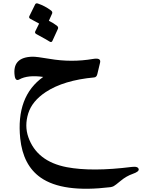

<svg xmlns="http://www.w3.org/2000/svg" viewBox="-20 -621 867 1172"><path d="M259.3 -59.1Q175.8 -3.9 152.3 71.5Q128.9 147 152.8 215.8Q204.6 364.3 387.2 399.4Q540.5 428.7 784.7 397.9Q823.2 393.1 826.7 412.1Q829.1 426.8 790 440.4Q751 454.1 717.3 482.2Q683.6 510.3 674.3 515.1Q665 520 653.8 521.5Q362.3 557.1 228 462.9Q120.6 387.7 103.5 224.1Q77.1 -33.2 243.7 -151.4Q150.4 -165 98.1 -136.2Q75.2 -123.5 69.8 -156.7Q52.7 -272.5 179.2 -274.9Q202.1 -275.4 283.2 -261.7Q416.5 -238.8 547.9 -261.2Q598.6 -270 590.8 -238.3L574.2 -168.9Q569.8 -149.9 555.2 -148.4Q368.7 -131.3 259.3 -59.1ZM194.8 -594.7Q199.2 -603 210.9 -599.6Q254.4 -585 292 -556.6Q301.8 -548.3 298.3 -538.6L278.3 -494.1Q304.7 -481.4 327.6 -463.9Q337.4 -455.6 334 -445.8L299.3 -370.1Q293.5 -359.9 281.7 -367.9Q270 -376 201.7 -413.1Q190.4 -419.4 195.3 -429.7L218.8 -477.1Q198.7 -488.3 165.5 -505.9Q154.3 -512.2 159.2 -522.5Z"/></svg>

Font: Amiri
Style: Bold Slanted
Weight: 700
Italic angle: 9°
Designer: Khaled Hosny
Version: Version 000.107